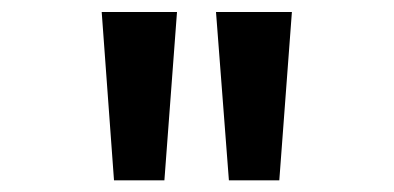

<svg xmlns="http://www.w3.org/2000/svg" viewBox="-20 -720 656 320"><path d="M361.5 -419.5 340 -700H466.5L445.5 -419.5ZM170 -419.5 149.5 -700H275L254 -419.5Z"/></svg>

Font: Overpass Mono SemiBold
Style: Regular
Weight: 600
Monospace: yes
Designer: Delve Withrington, Dave Bailey
Foundry: Delve Fonts LLC
Version: Version 4.000